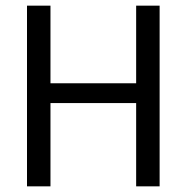

<svg xmlns="http://www.w3.org/2000/svg" viewBox="-20 -659 660 679"><path d="M158.5 -639V0H75.5V-639ZM544.5 -639V0H461.5V-639ZM123 -294.5V-364.5H494.5V-294.5Z"/></svg>

Font: Anek Devanagari Medium
Style: Regular
Weight: 400
Version: Version 1.003